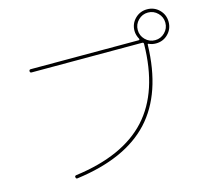

<svg xmlns="http://www.w3.org/2000/svg" viewBox="-119 -984 1239 1142"><g transform="rotate(-15 500.0 -413.0)"><path d="M940 -800Q915 -825 880 -825Q845 -825 820 -800Q795 -775 795 -740Q795 -705 820 -680Q845 -655 880 -655Q915 -655 940 -680Q965 -705 965 -740Q965 -775 940 -800ZM120 -660Q110 -660 110 -670Q110 -680 120 -680H785Q788 -680 789.5 -682.5Q791 -685 790 -687Q775 -714 775 -740Q775 -784 805.5 -814.5Q836 -845 880 -845Q924 -845 954.5 -814.5Q985 -784 985 -740Q985 -696 954.5 -665.5Q924 -635 880 -635Q856 -635 837 -644Q830 -648 830 -639Q822 -343 673.5 -182Q525 -21 221 19Q212 21 210 10Q208 1 218 -1Q516 -40 661 -199Q806 -358 810 -651Q810 -660 801 -660Z"/></g></svg>

Font: Rounded Mplus 1c Thin
Style: Regular
Weight: 250
Version: Version 1.059.20150529